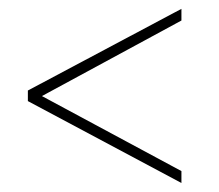

<svg xmlns="http://www.w3.org/2000/svg" viewBox="-20 -542 495 434"><path d="M59.6 -333 390.1 -155.3V-128.4L43 -313.5V-333.5ZM390.1 -495.6 60.1 -316.9 43 -317.4V-337.4L390.1 -522Z"/></svg>

Font: Roboto Condensed Thin
Style: Regular
Weight: 250
Width: 3
Designer: Christian Robertson
Foundry: Google
Version: Version 3.009; 2024